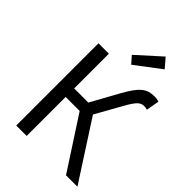

<svg xmlns="http://www.w3.org/2000/svg" viewBox="-251 -977 1083 1083"><g transform="rotate(45 290.0 -435.5)"><path d="M90 0H173V-311H285L487 0H578L352 -350L439 -505C478 -576 496 -588 524 -588C530 -588 540 -587 548 -584L562 -662C552 -666 538 -668 526 -668C467 -668 433 -645 378 -546L286 -379H173V-656H90ZM306 -701 458 -816 411 -871 269 -743Z"/></g></svg>

Font: Giro Sans Regular
Style: Regular
Weight: 400
Designer: Paul D. Hunt
Foundry: Adobe Systems Incorporated
Version: Version 1.000;PS 1.0;hotconv 1.0.88;makeotf.lib2.5.647800